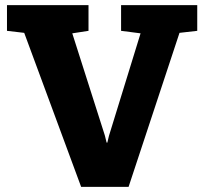

<svg xmlns="http://www.w3.org/2000/svg" viewBox="-20 -731 798 751"><path d="M297.4 0 74.7 -602.5 7.3 -610.4V-710.9H326.2V-610.4L262.7 -600.6L390.1 -201.2L397 -173.3H399.9L406.2 -199.7L529.8 -600.6L453.6 -610.4V-710.9H751.5V-610.4L682.1 -602.5L482.9 0Z"/></svg>

Font: Roboto Slab LO Black
Style: Regular
Weight: 900
Designer: Google
Version: Version 2.000